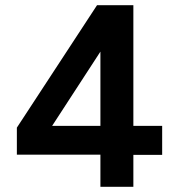

<svg xmlns="http://www.w3.org/2000/svg" viewBox="-20 -721 685 740"><path d="M367 -1V-125H45V-229L354 -701H494V-236H605V-124H494V-1ZM181 -236H367V-522Z"/></svg>

Font: Inclusive Sans SemiBold
Style: Regular
Weight: 600
Designer: Olivia King
Foundry: Olivia King
Version: Version 2.004